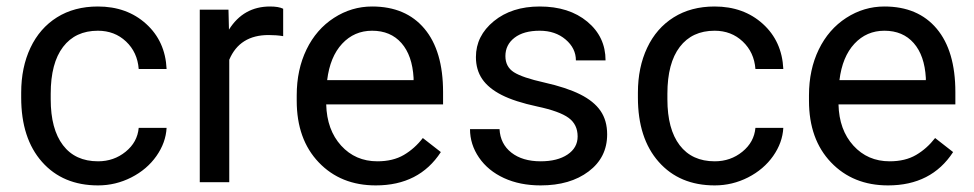

<svg xmlns="http://www.w3.org/2000/svg" viewBox="-20 -558 2982 588"><path d="M280.3 -64Q328.6 -64 364.7 -93.3Q400.9 -122.6 404.8 -166.5H490.2Q487.8 -121.1 459 -80.1Q430.2 -39.1 382.1 -14.6Q334 9.8 280.3 9.8Q172.4 9.8 108.6 -62.3Q44.9 -134.3 44.9 -259.3V-274.4Q44.9 -351.6 73.2 -411.6Q101.6 -471.7 154.5 -504.9Q207.5 -538.1 279.8 -538.1Q368.7 -538.1 427.5 -484.9Q486.3 -431.6 490.2 -346.7H404.8Q400.9 -397.9 366 -430.9Q331.1 -463.9 279.8 -463.9Q210.9 -463.9 173.1 -414.3Q135.3 -364.7 135.3 -271V-253.9Q135.3 -162.6 172.9 -113.3Q210.4 -64 280.3 -64Z M847.2 -447.3Q826.7 -450.7 802.7 -450.7Q713.9 -450.7 682.1 -375V0H591.8V-528.3H679.7L681.2 -467.3Q725.6 -538.1 807.1 -538.1Q833.5 -538.1 847.2 -531.2Z M1130.9 9.8Q1023.4 9.8 956.1 -60.8Q888.7 -131.3 888.7 -249.5V-266.1Q888.7 -344.7 918.7 -406.5Q948.7 -468.3 1002.7 -503.2Q1056.6 -538.1 1119.6 -538.1Q1222.7 -538.1 1279.8 -470.2Q1336.9 -402.3 1336.9 -275.9V-238.3H979Q981 -160.2 1024.7 -112.1Q1068.4 -64 1135.7 -64Q1183.6 -64 1216.8 -83.5Q1250 -103 1274.9 -135.3L1330.1 -92.3Q1263.7 9.8 1130.9 9.8ZM1119.6 -463.9Q1064.9 -463.9 1027.8 -424.1Q990.7 -384.3 981.9 -312.5H1246.6V-319.3Q1242.7 -388.2 1209.5 -426Q1176.3 -463.9 1119.6 -463.9Z M1749 -140.1Q1749 -176.8 1721.4 -197Q1693.8 -217.3 1625.2 -231.9Q1556.6 -246.6 1516.4 -267.1Q1476.1 -287.6 1456.8 -315.9Q1437.5 -344.2 1437.5 -383.3Q1437.5 -448.2 1492.4 -493.2Q1547.4 -538.1 1632.8 -538.1Q1722.7 -538.1 1778.6 -491.7Q1834.5 -445.3 1834.5 -373H1743.7Q1743.7 -410.2 1712.2 -437Q1680.7 -463.9 1632.8 -463.9Q1583.5 -463.9 1555.7 -442.4Q1527.8 -420.9 1527.8 -386.2Q1527.8 -353.5 1553.7 -336.9Q1579.6 -320.3 1647.2 -305.2Q1714.8 -290 1756.8 -269Q1798.8 -248 1819.1 -218.5Q1839.4 -189 1839.4 -146.5Q1839.4 -75.7 1782.7 -33Q1726.1 9.8 1635.7 9.8Q1572.3 9.8 1523.4 -12.7Q1474.6 -35.2 1447 -75.4Q1419.4 -115.7 1419.4 -162.6H1509.8Q1512.2 -117.2 1546.1 -90.6Q1580.1 -64 1635.7 -64Q1687 -64 1718 -84.7Q1749 -105.5 1749 -140.1Z M2168.9 -64Q2217.3 -64 2253.4 -93.3Q2289.6 -122.6 2293.5 -166.5H2378.9Q2376.5 -121.1 2347.7 -80.1Q2318.8 -39.1 2270.8 -14.6Q2222.7 9.8 2168.9 9.8Q2061 9.8 1997.3 -62.3Q1933.6 -134.3 1933.6 -259.3V-274.4Q1933.6 -351.6 1961.9 -411.6Q1990.2 -471.7 2043.2 -504.9Q2096.2 -538.1 2168.5 -538.1Q2257.3 -538.1 2316.2 -484.9Q2375 -431.6 2378.9 -346.7H2293.5Q2289.6 -397.9 2254.6 -430.9Q2219.7 -463.9 2168.5 -463.9Q2099.6 -463.9 2061.8 -414.3Q2023.9 -364.7 2023.9 -271V-253.9Q2023.9 -162.6 2061.5 -113.3Q2099.1 -64 2168.9 -64Z M2699.7 9.8Q2592.3 9.8 2524.9 -60.8Q2457.5 -131.3 2457.5 -249.5V-266.1Q2457.5 -344.7 2487.5 -406.5Q2517.6 -468.3 2571.5 -503.2Q2625.5 -538.1 2688.5 -538.1Q2791.5 -538.1 2848.6 -470.2Q2905.8 -402.3 2905.8 -275.9V-238.3H2547.9Q2549.8 -160.2 2593.5 -112.1Q2637.2 -64 2704.6 -64Q2752.4 -64 2785.6 -83.5Q2818.8 -103 2843.8 -135.3L2898.9 -92.3Q2832.5 9.8 2699.7 9.8ZM2688.5 -463.9Q2633.8 -463.9 2596.7 -424.1Q2559.6 -384.3 2550.8 -312.5H2815.4V-319.3Q2811.5 -388.2 2778.3 -426Q2745.1 -463.9 2688.5 -463.9Z"/></svg>

Font: Vazir UI
Style: Regular-UI
Weight: 400
Designer: Saber Rastikerdar
Foundry: Saber Rastikerdar
Version: Version 30.1.0